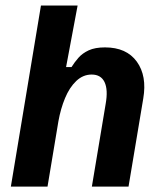

<svg xmlns="http://www.w3.org/2000/svg" viewBox="-20 -687 590 707"><path d="M20 0 130.8 -666.7H265.8L223.3 -440H243.3Q254.2 -457.5 268.8 -474.2Q283.3 -490.8 306.7 -501.7Q330 -512.5 366.7 -512.5Q445.8 -512.5 483.8 -460Q521.7 -407.5 507.5 -324.2L453.3 0H318.3L369.2 -305Q378.3 -356.7 365 -384.6Q351.7 -412.5 317.5 -412.5Q285.8 -412.5 260.8 -388.8Q235.8 -365 219.6 -325.8Q203.3 -286.7 195 -240L155 0Z"/></svg>

Font: Familjen Grotesk GF
Style: Bold Italic
Weight: 700
Designer: Anders Wikstroem, Jonas Baeckman, Matilda Gysing, Kristian Moeller
Foundry: Familjen STHML AB
Version: Version 2.000; Beta; Release 4; Build 6